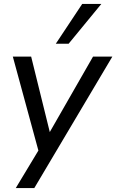

<svg xmlns="http://www.w3.org/2000/svg" viewBox="-20 -774 590 974"><path d="M60 180 186 -29 180 9 45 -487H138L241 -70H213L452 -487H550L154 180ZM263 -552 397 -754H494L328 -552Z"/></svg>

Font: Nunito Sans 12pt ExtraLight 12pt Medium
Style: Italic
Weight: 500
Italic angle: -9°
Version: Version 3.101;gftools[0.9.27]